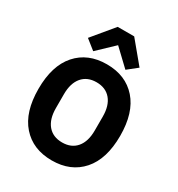

<svg xmlns="http://www.w3.org/2000/svg" viewBox="-221 -1097 1157 1250"><g transform="rotate(30 357.0 -472.0)"><path d="M236 -739 163 -797 295 -956H419L551 -797L478 -739L357 -854ZM581.5 -81.5Q499 12 357 12Q215 12 132.5 -81.5Q50 -175 50 -349Q50 -523 132.5 -616.5Q215 -710 357 -710Q499 -710 581.5 -616.5Q664 -523 664 -349Q664 -175 581.5 -81.5ZM503 -297V-401Q503 -484 464.5 -529.5Q426 -575 357 -575Q288 -575 249.5 -529.5Q211 -484 211 -401V-297Q211 -214 249.5 -168.5Q288 -123 357 -123Q426 -123 464.5 -168.5Q503 -214 503 -297Z"/></g></svg>

Font: Anuphan
Style: Bold
Weight: 700
Designer: Mike Abbink, Paul van der Laan, Pieter van Rosmalen, Mint Tantisuwanna
Foundry: Bold Monday; Cadson Demak
Version: Version 3.002;hotconv 1.0.109;makeotfexe 2.5.65596